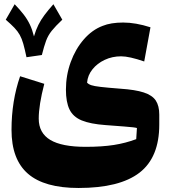

<svg xmlns="http://www.w3.org/2000/svg" viewBox="-20 -643 820 927"><path d="M676.3 -346.2Q604 -371.1 564.9 -371.1Q522 -371.1 485.6 -354Q449.2 -336.9 426.3 -308.1Q403.3 -279.3 400.4 -244.1Q407.2 -236.3 420.7 -231.7Q434.1 -227.1 466.1 -223.4Q498 -219.7 560.5 -214.8Q633.3 -210 674.3 -196.5Q715.3 -183.1 732.2 -157.5Q749 -131.8 749 -89.8V-41.5Q749 117.2 653.3 190.9Q557.6 264.6 359.4 264.6Q194.3 264.6 115 195.8Q35.6 127 35.6 -16.1Q35.6 -155.3 77.1 -274.9L193.8 -238.3Q167 -135.3 167 -70.3Q167 -1 222.7 32.5Q278.3 65.9 393.1 65.9Q473.1 65.9 530 56.9Q586.9 47.9 637.7 28.8L641.1 -24.9Q634.8 -26.9 622.6 -28.3Q610.4 -29.8 580.1 -32.2Q549.8 -34.7 489.3 -39.1Q416.5 -44.4 374.8 -61.5Q333 -78.6 315.7 -114.3Q298.3 -149.9 298.3 -210Q298.3 -279.8 321.3 -343Q344.2 -406.2 384.5 -452.6Q424.8 -499 475.6 -518.1Q515.1 -534.2 574.7 -534.2Q634.8 -534.2 706.5 -511.2ZM182.1 -377.4 107.9 -366.7Q99.6 -406.2 92.5 -431.4Q85.4 -456.5 75.4 -474.4Q65.4 -492.2 49.6 -508.8Q33.7 -525.4 7.8 -547.9L50.8 -622.6Q77.1 -595.2 94.7 -572.3Q112.3 -549.3 124 -524.9Q135.7 -500.5 144 -467.3Q153.3 -499 165.3 -522.9Q177.2 -546.9 194.6 -570.1Q211.9 -593.3 237.8 -622.6L280.8 -547.9Q247.6 -516.6 230 -494.6Q212.4 -472.7 202.6 -446.5Q192.9 -420.4 182.1 -377.4Z"/></svg>

Font: Pinar ExtraBold
Style: Regular
Weight: 800
Designer: Amin Abedi
Version: Version 3.000